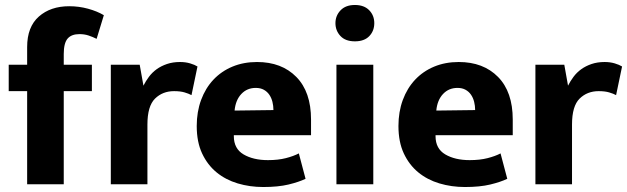

<svg xmlns="http://www.w3.org/2000/svg" viewBox="-20 -740 2518 771"><path d="M258 -715Q297 -715 333.5 -705Q370 -695 397 -679L368 -584Q352 -592 335.5 -597.5Q319 -603 299 -603Q267 -603 251.5 -585Q236 -567 236 -523V-480H349V-374H236V0H89V-374H15V-480H89V-551Q89 -632 136 -673.5Q183 -715 258 -715Z M425 0V-480H541L556 -396Q565 -414 578 -431.5Q591 -449 609 -462Q627 -475 650.5 -483Q674 -491 703 -491Q725 -491 743.5 -485.5Q762 -480 773 -473L749 -358Q738 -364 721 -369Q704 -374 679 -374Q633 -374 602.5 -344Q572 -314 572 -240V0Z M1229 -197H919V-193Q919 -143 958 -120Q997 -97 1056 -97Q1097 -97 1128 -105Q1159 -113 1180 -124L1207 -22Q1180 -9 1138.5 1Q1097 11 1037 11Q983 11 934.5 -3.5Q886 -18 849.5 -48Q813 -78 791.5 -124Q770 -170 770 -234Q770 -291 787.5 -338.5Q805 -386 837 -420Q869 -454 913.5 -472.5Q958 -491 1012 -491Q1111 -491 1170 -431Q1229 -371 1229 -260ZM1078 -298Q1078 -315 1074 -331Q1070 -347 1061.5 -359.5Q1053 -372 1039.5 -379.5Q1026 -387 1007 -387Q972 -387 949 -362.5Q926 -338 922 -296Z M1331 0V-480H1479V0ZM1405 -574Q1367 -574 1347 -595.5Q1327 -617 1327 -647Q1327 -677 1347.5 -698.5Q1368 -720 1405 -720Q1442 -720 1462.5 -699Q1483 -678 1483 -647Q1483 -616 1463 -595Q1443 -574 1405 -574Z M2039 -197H1729V-193Q1729 -143 1768 -120Q1807 -97 1866 -97Q1907 -97 1938 -105Q1969 -113 1990 -124L2017 -22Q1990 -9 1948.5 1Q1907 11 1847 11Q1793 11 1744.5 -3.5Q1696 -18 1659.5 -48Q1623 -78 1601.5 -124Q1580 -170 1580 -234Q1580 -291 1597.5 -338.5Q1615 -386 1647 -420Q1679 -454 1723.5 -472.5Q1768 -491 1822 -491Q1921 -491 1980 -431Q2039 -371 2039 -260ZM1888 -298Q1888 -315 1884 -331Q1880 -347 1871.5 -359.5Q1863 -372 1849.5 -379.5Q1836 -387 1817 -387Q1782 -387 1759 -362.5Q1736 -338 1732 -296Z M2130 0V-480H2246L2261 -396Q2270 -414 2283 -431.5Q2296 -449 2314 -462Q2332 -475 2355.5 -483Q2379 -491 2408 -491Q2430 -491 2448.5 -485.5Q2467 -480 2478 -473L2454 -358Q2443 -364 2426 -369Q2409 -374 2384 -374Q2338 -374 2307.5 -344Q2277 -314 2277 -240V0Z"/></svg>

Font: Mukta Mahee ExtraBold
Style: Regular
Weight: 800
Designer: Shuchita Grover, Noopur Datye, Girish Dalvi, Yashodeep Gholap
Foundry: Ek Type
Version: Version 2.538;PS 1.000;hotconv 16.6.51;makeotf.lib2.5.65220;